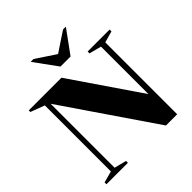

<svg xmlns="http://www.w3.org/2000/svg" viewBox="-244 -1106 1281 1281"><g transform="rotate(-45 396.5 -466.0)"><path d="M110.5 -39.5V-662.5L11 -700V-715H319.5L652.5 -227.5V-675L566.5 -697.5V-715H774V-697.5L693 -675V3.5H587L145.5 -643V-39.5L231.5 -17.5V0H29V-17.5ZM581 -935 462.5 -772H367.5L249 -935H275.5L415 -842.5L554.5 -935Z"/></g></svg>

Font: Newsreader Display
Style: Bold
Weight: 700
Designer: Hugues Gentile
Foundry: Production Type
Version: Version 1.001